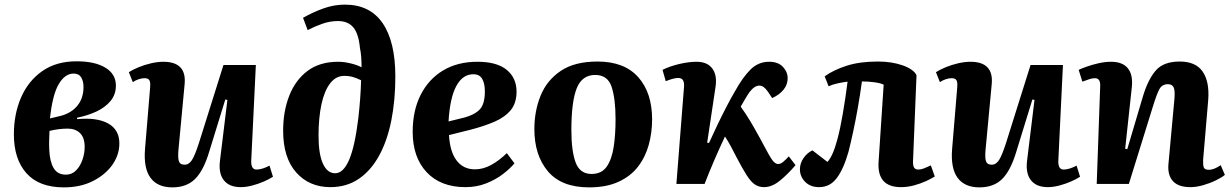

<svg xmlns="http://www.w3.org/2000/svg" viewBox="-20 -795 5318 830"><path d="M256 15Q149 15 94.5 -46Q40 -107 40 -214Q40 -302 71 -373.5Q102 -445 162.5 -487.5Q223 -530 311 -530Q390 -530 435.5 -502.5Q481 -475 481 -425Q481 -386 457.5 -358Q434 -330 396 -312.5Q358 -295 313 -286V-280Q400 -288 448 -261Q496 -234 496 -175Q496 -126 466 -83Q436 -40 382 -12.5Q328 15 256 15ZM196 -283 246 -295Q291 -308 316 -340Q341 -372 341 -419Q341 -444 331 -460.5Q321 -477 298 -477Q261 -477 234 -431.5Q207 -386 196 -283ZM265 -40Q291 -40 309 -58.5Q327 -77 336.5 -104.5Q346 -132 346 -160Q346 -200 326 -219.5Q306 -239 273 -239Q254 -239 233.5 -236.5Q213 -234 194 -229Q193 -208 192.5 -187.5Q192 -167 193 -147Q195 -98 211.5 -69Q228 -40 265 -40Z M537 -483Q554 -494 579.5 -504.5Q605 -515 633.5 -521.5Q662 -528 686 -528Q788 -528 778 -430L752 -153Q748 -115 753 -99Q758 -83 778 -83Q797 -83 810 -103.5Q823 -124 840 -177L946 -514H1086L1066 -99Q1065 -62 1089 -62Q1101 -62 1115.5 -66.5Q1130 -71 1145 -79L1160 -31Q1145 -21 1121 -10.5Q1097 0 1070.5 7Q1044 14 1021 14Q971 14 947.5 -16Q924 -46 931 -101L963 -363L954 -365L884 -138Q860 -58 823.5 -21.5Q787 15 725 15Q661 15 630.5 -26.5Q600 -68 607 -152L629 -417Q631 -440 625.5 -448.5Q620 -457 605 -457Q593 -457 579.5 -452.5Q566 -448 554 -440Z M1290 -718Q1330 -741 1376.5 -758Q1423 -775 1471 -775Q1579 -775 1634 -695Q1689 -615 1689 -464Q1689 -361 1671.5 -273.5Q1654 -186 1618.5 -121.5Q1583 -57 1530.5 -21.5Q1478 14 1408 14Q1317 14 1260.5 -49.5Q1204 -113 1204 -230Q1204 -314 1230.5 -381.5Q1257 -449 1309.5 -488.5Q1362 -528 1442 -528Q1467 -528 1496 -521Q1525 -514 1543 -504Q1543 -526 1541.5 -547.5Q1540 -569 1536 -588Q1530 -650 1507 -677Q1484 -704 1441 -704Q1407 -704 1374 -692.5Q1341 -681 1310 -665ZM1429 -46Q1464 -46 1489 -103.5Q1514 -161 1529 -284Q1539 -372 1541 -448Q1523 -457 1506 -462Q1489 -467 1468 -467Q1432 -467 1407 -434.5Q1382 -402 1369.5 -343.5Q1357 -285 1357 -209Q1357 -129 1376 -87.5Q1395 -46 1429 -46Z M2044 -528Q2128 -528 2170.5 -493Q2213 -458 2213 -399Q2213 -349 2187.5 -318.5Q2162 -288 2118 -269Q2074 -250 2017 -235L1921 -211Q1925 -139 1954 -101Q1983 -63 2033 -63Q2069 -63 2103.5 -82Q2138 -101 2171 -133L2204 -89Q2185 -66 2153.5 -42Q2122 -18 2081 -2Q2040 14 1992 14Q1885 14 1824.5 -50.5Q1764 -115 1764 -225Q1764 -317 1798.5 -385Q1833 -453 1895.5 -490.5Q1958 -528 2044 -528ZM2076 -400Q2076 -434 2064.5 -454Q2053 -474 2026 -474Q1980 -474 1952.5 -423Q1925 -372 1919 -270L1988 -287Q2032 -299 2054 -322Q2076 -345 2076 -400Z M2527 15Q2407 15 2348.5 -54.5Q2290 -124 2290 -237Q2290 -315 2317 -381.5Q2344 -448 2404 -488.5Q2464 -529 2563 -529Q2679 -529 2739 -461.5Q2799 -394 2799 -279Q2799 -222 2784.5 -169Q2770 -116 2738 -74.5Q2706 -33 2653.5 -9Q2601 15 2527 15ZM2537 -43Q2581 -43 2603 -75Q2625 -107 2633 -160.5Q2641 -214 2641 -279Q2641 -368 2624 -419.5Q2607 -471 2553 -471Q2496 -471 2473 -413Q2450 -355 2450 -233Q2450 -142 2468.5 -92.5Q2487 -43 2537 -43Z M3037 -178 3045 -177Q3062 -215 3082 -256.5Q3102 -298 3121.5 -335.5Q3141 -373 3157 -400Q3190 -460 3224 -494Q3258 -528 3305 -528Q3344 -528 3364.5 -506Q3385 -484 3385 -457Q3385 -429 3367 -407Q3349 -385 3318 -371L3300 -398Q3282 -425 3263 -425Q3242 -425 3221 -398Q3213 -387 3203.5 -371Q3194 -355 3182 -334Q3203 -305 3222 -273.5Q3241 -242 3265 -198Q3288 -155 3301.5 -130.5Q3315 -106 3324.5 -96Q3334 -86 3344 -86Q3355 -86 3366.5 -96Q3378 -106 3390 -119L3419 -81Q3383 -39 3349.5 -12.5Q3316 14 3283 14Q3261 14 3244 3Q3227 -8 3208.5 -36.5Q3190 -65 3163 -117Q3150 -143 3138.5 -164Q3127 -185 3114 -205Q3090 -154 3067 -100.5Q3044 -47 3026 0H2904L2937 -420Q2940 -458 2912 -458Q2901 -458 2887 -454Q2873 -450 2858 -444L2844 -493Q2876 -509 2917 -518.5Q2958 -528 2991 -528Q3038 -528 3059.5 -498.5Q3081 -469 3073 -418Z M3545 -465Q3584 -493 3640.5 -511Q3697 -529 3775 -529Q3835 -529 3882 -512.5Q3929 -496 3942 -470L3927 -100Q3926 -81 3931 -71.5Q3936 -62 3950 -62Q3961 -62 3974 -67Q3987 -72 4004 -80L4021 -32Q4007 -23 3983 -12Q3959 -1 3931 6.5Q3903 14 3875 14Q3771 14 3778 -95L3800 -429Q3786 -436 3759 -439.5Q3732 -443 3706 -443Q3699 -390 3689 -333Q3679 -276 3668 -225Q3657 -174 3648 -139Q3627 -65 3597.5 -25.5Q3568 14 3521 14Q3483 14 3460.5 -9Q3438 -32 3438 -63Q3438 -89 3453.5 -111.5Q3469 -134 3492 -145L3557 -95Q3581 -121 3600 -193Q3612 -237 3623.5 -304Q3635 -371 3644 -442Q3626 -440 3602.5 -435Q3579 -430 3562 -422Z M4026 -483Q4043 -494 4068.5 -504.5Q4094 -515 4122.5 -521.5Q4151 -528 4175 -528Q4277 -528 4267 -430L4241 -153Q4237 -115 4242 -99Q4247 -83 4267 -83Q4286 -83 4299 -103.5Q4312 -124 4329 -177L4435 -514H4575L4555 -99Q4554 -62 4578 -62Q4590 -62 4604.5 -66.5Q4619 -71 4634 -79L4649 -31Q4634 -21 4610 -10.5Q4586 0 4559.5 7Q4533 14 4510 14Q4460 14 4436.5 -16Q4413 -46 4420 -101L4452 -363L4443 -365L4373 -138Q4349 -58 4312.5 -21.5Q4276 15 4214 15Q4150 15 4119.5 -26.5Q4089 -68 4096 -152L4118 -417Q4120 -440 4114.5 -448.5Q4109 -457 4094 -457Q4082 -457 4068.5 -452.5Q4055 -448 4043 -440Z M5275 -39Q5262 -28 5236.5 -15.5Q5211 -3 5181.5 5.5Q5152 14 5126 14Q5074 14 5050.5 -12Q5027 -38 5031 -85L5057 -368Q5060 -404 5053.5 -417.5Q5047 -431 5029 -431Q5004 -431 4992.5 -410.5Q4981 -390 4964 -335L4860 0H4721L4736 -422Q4738 -457 4713 -457Q4703 -457 4690 -453Q4677 -449 4659 -442L4643 -493Q4653 -498 4676.5 -506.5Q4700 -515 4728.5 -521.5Q4757 -528 4783 -528Q4832 -528 4855 -500.5Q4878 -473 4873 -420L4844 -152L4853 -150L4921 -379Q4943 -452 4976.5 -490.5Q5010 -529 5080 -529Q5149 -529 5179 -485.5Q5209 -442 5203 -363L5181 -104Q5180 -81 5184 -71Q5188 -61 5205 -61Q5218 -61 5232 -67Q5246 -73 5257 -81Z"/></svg>

Font: Literata 36pt
Style: Bold Italic
Weight: 700
Italic angle: -2°
Designer: Latin by Veronika Burian and Jose Scaglione. Greek by Irene Vlachou. Cyrillic by Vera Evstafieva
Foundry: TypeTogether
Version: Version 3.002